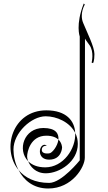

<svg xmlns="http://www.w3.org/2000/svg" viewBox="-20 -785 620 1098"><path d="M456 -653C433 -707 465 -759 465 -759L459 -765C411 -644 436 -576 436 -576V132C436 132 333 261 261 261C180 261 122 231 86 187C116 246 171 293 256 293C393 293 465 170 465 117L466 -564C467 -562 471 -555 491 -528C520 -489 504 -427 504 -427L512 -424C512 -424 520 -434 520 -476C520 -517 478 -599 456 -653ZM241 -120C304 -120 379 -87 410 -25C407 -94 359 -154 245 -154C51 -154 -13 68 86 187C66 150 57 107 57 70C57 -26 160 -120 241 -120ZM245 -9C279 -9 301 1 314 13C317 -21 299 -53 228 -53C116 -53 78 73 141 137C137 127 135 117 135 111C135 83 154 -9 245 -9ZM239 172C194 172 162 158 141 137C153 167 183 206 242 206C321 206 425 139 425 38C425 15 420 -6 410 -25C415 66 341 172 239 172ZM261 92C261 92 219 99 219 72C219 45 248 49 248 49C248 49 241 43 235 43C201 43 189 128 261 128C333 128 335 59 335 59C335 59 335 33 314 13C310 51 277 92 261 92Z"/></svg>

Font: Am-Hal
Style: Regular
Weight: 400
Designer: Multible Designers
Foundry: Kief Type Foundry
Version: Version 1.000;PS 001.000;hotconv 1.0.88;makeotf.lib2.5.64775